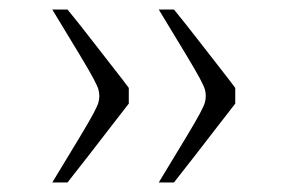

<svg xmlns="http://www.w3.org/2000/svg" viewBox="-20 -443 604 404"><path d="M189 -241Q189 -248 187 -255Q185 -262 176.5 -278Q168 -294 147.5 -328Q127 -362 90 -423H122Q145 -395 170.5 -362Q196 -329 218 -301Q240 -273 251 -258V-225Q240 -211 218 -182.5Q196 -154 170.5 -121Q145 -88 122 -59H90Q127 -120 147.5 -154Q168 -188 176.5 -204Q185 -220 187 -227Q189 -234 189 -241ZM413 -241Q413 -248 411 -255Q409 -262 400.5 -278Q392 -294 371.5 -328Q351 -362 314 -423H346Q369 -395 394.5 -362Q420 -329 442 -301Q464 -273 475 -258V-225Q464 -211 442 -182.5Q420 -154 394.5 -121Q369 -88 346 -59H314Q351 -120 371.5 -154Q392 -188 400.5 -204Q409 -220 411 -227Q413 -234 413 -241Z"/></svg>

Font: Ojuju Medium
Style: Regular
Weight: 500
Designer: Chisaokwu Joboson, Mirko Velimirovic
Foundry: Udi Foundry
Version: Version 1.000